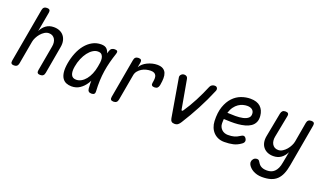

<svg xmlns="http://www.w3.org/2000/svg" viewBox="-85 -1352 3769 2203"><g transform="rotate(20 1800.0 -250.0)"><path d="M111 -35Q107 -12 94 -1Q81 10 58 10Q35 10 26 -1Q17 -12 21 -35L138 -695Q142 -718 155 -729Q168 -740 191 -740Q214 -740 223 -729Q232 -718 228 -695L185 -456Q208 -504 247 -532Q286 -560 341 -560Q381 -560 412 -546.5Q443 -533 463 -508Q483 -483 490.5 -448Q498 -413 490 -370L431 -35Q427 -12 414 -1Q401 10 378 10Q355 10 346 -1Q337 -12 341 -35L396 -344Q401 -370 398 -393.5Q395 -417 384.5 -435Q374 -453 356 -464Q338 -475 311 -475Q284 -475 258.5 -459Q233 -443 213 -419.5Q193 -396 179 -368Q165 -340 161 -316Z M760 10Q724 10 695 -2Q666 -14 647.5 -41.5Q629 -69 623.5 -113.5Q618 -158 629 -224Q641 -293 666 -354.5Q691 -416 728 -461.5Q765 -507 813 -533.5Q861 -560 919 -560Q967 -560 989.5 -535.5Q1012 -511 1019 -473.5Q1026 -436 1021 -391.5Q1016 -347 1009 -308Q1000 -253 981.5 -196.5Q963 -140 933 -94Q903 -48 860 -19Q817 10 760 10ZM785 -80Q816 -80 845.5 -96.5Q875 -113 899.5 -143Q924 -173 942 -215Q960 -257 969 -308Q974 -332 977.5 -360.5Q981 -389 977 -413Q973 -437 958.5 -453.5Q944 -470 911 -470Q880 -470 849.5 -450.5Q819 -431 793 -397Q767 -363 747 -316Q727 -269 718 -215Q707 -151 723 -115.5Q739 -80 785 -80ZM1025 -516Q1033 -541 1048 -550.5Q1063 -560 1084 -560Q1108 -560 1115.5 -549.5Q1123 -539 1115 -516Q1095 -457 1080 -399.5Q1065 -342 1056 -283.5Q1047 -225 1044.5 -163.5Q1042 -102 1046 -34Q1048 -12 1037.5 -1Q1027 10 1004 10Q981 10 969.5 -1Q958 -12 956 -34Q951 -102 953.5 -163.5Q956 -225 965.5 -283.5Q975 -342 990.5 -399.5Q1006 -457 1025 -516Z M1273 10Q1250 10 1241 -1Q1232 -12 1236 -35L1321 -515Q1325 -538 1338 -549Q1351 -560 1374 -560Q1397 -560 1406 -549Q1415 -538 1411 -515L1400 -456Q1413 -480 1435 -499Q1457 -518 1485 -531.5Q1513 -545 1543.5 -552.5Q1574 -560 1603 -560Q1648 -560 1674 -544Q1700 -528 1711 -501Q1722 -474 1721.5 -438Q1721 -402 1714 -362L1712 -350Q1707 -327 1694.5 -316Q1682 -305 1659 -305Q1636 -305 1626.5 -316Q1617 -327 1622 -350L1624 -362Q1628 -385 1628 -404.5Q1628 -424 1621 -438.5Q1614 -453 1598.5 -461.5Q1583 -470 1556 -470Q1530 -470 1501.5 -463Q1473 -456 1448.5 -441Q1424 -426 1405.5 -403.5Q1387 -381 1382 -350L1326 -35Q1322 -12 1309 -1Q1296 10 1273 10Z M1884 -508Q1882 -518 1885 -527Q1888 -536 1895 -543.5Q1902 -551 1911.5 -555.5Q1921 -560 1933 -560Q1951 -560 1962.5 -551Q1974 -542 1977 -525L2040 -171Q2042 -160 2049 -161Q2056 -162 2062 -171Q2115 -248 2163 -340.5Q2211 -433 2249 -525Q2257 -543 2272 -551.5Q2287 -560 2305 -560Q2317 -560 2324.5 -555.5Q2332 -551 2336 -543.5Q2340 -536 2340 -527Q2340 -518 2336 -508Q2284 -383 2221.5 -265Q2159 -147 2090 -38Q2076 -15 2060 -2.5Q2044 10 2018 10Q1993 10 1980.5 -2Q1968 -14 1964 -38Z M2840 -115Q2854 -95 2850 -76.5Q2846 -58 2825 -44Q2781 -12 2733.5 -1Q2686 10 2625 10Q2585 10 2552 -3.5Q2519 -17 2494.5 -42Q2470 -67 2456 -101.5Q2442 -136 2440 -178Q2436 -282 2461.5 -354.5Q2487 -427 2530.5 -473Q2574 -519 2629.5 -539.5Q2685 -560 2741 -560Q2822 -560 2864.5 -520.5Q2907 -481 2913 -412Q2917 -365 2901.5 -333Q2886 -301 2856.5 -281Q2827 -261 2787.5 -250.5Q2748 -240 2704.5 -236Q2661 -232 2616.5 -233Q2572 -234 2532 -236Q2531 -224 2530.5 -211Q2530 -198 2530 -184Q2530 -159 2539 -140Q2548 -121 2562.5 -107.5Q2577 -94 2596.5 -87Q2616 -80 2637 -80Q2660 -80 2678 -82Q2696 -84 2712.5 -88.5Q2729 -93 2744 -100Q2759 -107 2774 -117Q2797 -133 2812.5 -132.5Q2828 -132 2840 -115ZM2546 -317Q2594 -314 2644 -314Q2694 -314 2734 -322.5Q2774 -331 2798 -351.5Q2822 -372 2818 -409Q2817 -424 2810 -435.5Q2803 -447 2792.5 -454.5Q2782 -462 2767 -466Q2752 -470 2734 -470Q2710 -470 2682.5 -462.5Q2655 -455 2629 -437.5Q2603 -420 2581.5 -390.5Q2560 -361 2546 -317Z M3365 -134Q3342 -86 3303 -58Q3264 -30 3209 -30Q3169 -30 3138 -43.5Q3107 -57 3086.5 -82Q3066 -107 3059 -142Q3052 -177 3060 -220L3116 -515Q3121 -538 3133.5 -549Q3146 -560 3169 -560Q3192 -560 3201.5 -549Q3211 -538 3206 -515L3154 -246Q3149 -220 3152 -196.5Q3155 -173 3165.5 -155Q3176 -137 3194 -126Q3212 -115 3239 -115Q3266 -115 3291.5 -131Q3317 -147 3337 -170.5Q3357 -194 3371 -222Q3385 -250 3389 -274L3431 -515Q3435 -538 3448 -549Q3461 -560 3484 -560Q3507 -560 3516 -549Q3525 -538 3521 -515L3430 0Q3419 64 3399.5 109.5Q3380 155 3349.5 184Q3319 213 3275 226.5Q3231 240 3170 240Q3136 240 3108.5 232.5Q3081 225 3059.5 213Q3038 201 3022.5 185.5Q3007 170 2998 154Q2993 145 2991 134.5Q2989 124 2991 115Q2992 105 2997 95.5Q3002 86 3009 79Q3016 72 3026 68Q3036 64 3048 64Q3059 64 3066.5 68.5Q3074 73 3079 82Q3087 95 3096 107.5Q3105 120 3118.5 129.5Q3132 139 3151 144.5Q3170 150 3198 150Q3224 150 3246.5 142.5Q3269 135 3287.5 117.5Q3306 100 3319.5 71.5Q3333 43 3340 0Z"/></g></svg>

Font: Maple Mono
Style: Italic
Weight: 400
Italic angle: -10°
Monospace: yes
Designer: subframe7536
Version: Version 7.300